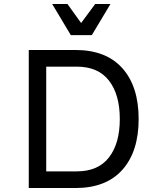

<svg xmlns="http://www.w3.org/2000/svg" viewBox="-20 -948 820 968"><path d="M679 -348Q679 -184 597 -92Q515 0 360 0H125V-696H360Q515 -696 597 -604Q679 -512 679 -348ZM584 -348Q584 -471 529.5 -541.5Q475 -612 367 -612H213V-84H367Q475 -84 529.5 -154.5Q584 -225 584 -348ZM320 -928 389 -832 460 -928H537L443 -771H337L243 -928Z"/></svg>

Font: Amiko
Style: Regular
Weight: 400
Designer: Pablo Impallari, Rodrigo Fuenzalida, Andres Torresi
Foundry: Impallari Type
Version: Version 1.001; ttfautohint (v1.3)